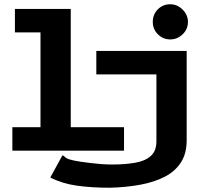

<svg xmlns="http://www.w3.org/2000/svg" viewBox="-20 -707 1040 901"><path d="M779 -522Q745 -522 721 -546Q697 -570 697 -604Q697 -639 720.5 -663Q744 -687 779 -687Q812 -687 837 -662Q862 -637 862 -604Q862 -570 837 -546Q812 -522 779 -522ZM38 0V-110H170V-555H50V-665H312V-110H562V0ZM496 174Q408 174 339 164Q270 154 216 126L273 22Q280 24 282.5 27.5Q285 31 293.5 36Q302 41 327.5 46.5Q353 52 405 58Q428 61 454.5 63Q481 65 506 65Q566 65 613 57Q660 49 687 25.5Q714 2 714 -44V-358H432V-468H856V-48Q856 14 828.5 56Q801 98 752 123Q703 148 637.5 160Q572 172 496 174Z"/></svg>

Font: Inconsolata UltraExpanded ExtraBold
Style: Regular
Weight: 800
Width: 9
Monospace: yes
Designer: Raph Levien, Cyreal, Brenton Simpson
Foundry: Raph Levien, Cyreal, Google
Version: Version 3.001; ttfautohint (v1.8.2.53-6de2)